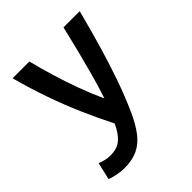

<svg xmlns="http://www.w3.org/2000/svg" viewBox="-197 -644 955 955"><g transform="rotate(-45 280.0 -167.0)"><path d="M126 188Q100 188 73 182Q46 176 32 170L53 79Q69 86 87 90Q105 94 122 94Q171 94 199.5 68.5Q228 43 249 -4Q212 -77 175 -161Q138 -245 106 -336.5Q74 -428 49 -522H167Q181 -465 201.5 -396.5Q222 -328 247.5 -258.5Q273 -189 301 -128Q322 -191 339.5 -255Q357 -319 374 -386Q391 -453 407 -522H521Q496 -425 469 -331.5Q442 -238 411.5 -150.5Q381 -63 345 17Q318 76 288.5 114Q259 152 220 170Q181 188 126 188Z"/></g></svg>

Font: Ubuntu Sans Mono Medium
Style: Regular
Weight: 500
Monospace: yes
Designer: Dalton Maag Ltd
Foundry: Dalton Maag Ltd
Version: Version 1.006